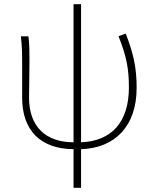

<svg xmlns="http://www.w3.org/2000/svg" viewBox="-20 -701 745 919"><path d="M332 198H368V13C530 8 634 -97 634 -280C634 -378 619 -443 582 -540L547 -528C586 -431 597 -371 597 -282C597 -115 512 -25 368 -20V-681H332V-20C197 -20 119 -97 119 -233C119 -263 121 -340 121 -409C121 -453 121 -489 116 -527H80C86 -474 86 -438 86 -396V-233C86 -77 174 12 332 13Z"/></svg>

Font: Source Han Sans JP ExtraLight
Style: Regular
Weight: 250
Designer: Ryoko NISHIZUKA 西塚涼子 (kana, bopomofo & ideographs); Paul D. Hunt (Latin, Greek & Cyrillic); Sandoll Communications 산돌커뮤니
Foundry: Adobe
Version: Version 2.001;hotconv 1.0.107;makeotfexe 2.5.65593